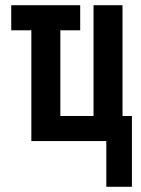

<svg xmlns="http://www.w3.org/2000/svg" viewBox="-20 -540 540 735"><path d="M387 175V0H100V-424H23V-520H287V-424H211V-96H338V-520H449V-96H485V175Z"/></svg>

Font: Iosevka Curly
Style: Bold
Weight: 700
Monospace: yes
Designer: Belleve Invis
Foundry: Belleve Invis
Version: Version 22.1.2; ttfautohint (v1.8.4)